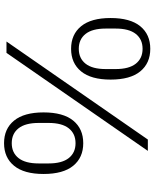

<svg xmlns="http://www.w3.org/2000/svg" viewBox="73 -823 762 948"><g transform="rotate(90 454.0 -349.0)"><path d="M241 0H185L669 -698H725ZM69 -514Q69 -611 109.5 -660.5Q150 -710 221 -710Q292 -710 332.5 -660.5Q373 -611 373 -514Q373 -418 332.5 -368.5Q292 -319 221 -319Q150 -319 109.5 -368.5Q69 -418 69 -514ZM321 -490V-539Q321 -605 294.5 -638.5Q268 -672 221 -672Q174 -672 147.5 -638.5Q121 -605 121 -539V-490Q121 -424 147.5 -390.5Q174 -357 221 -357Q268 -357 294.5 -390.5Q321 -424 321 -490ZM535 -183Q535 -280 575.5 -329.5Q616 -379 687 -379Q758 -379 798.5 -329.5Q839 -280 839 -183Q839 -87 798.5 -37.5Q758 12 687 12Q616 12 575.5 -37.5Q535 -87 535 -183ZM787 -159V-208Q787 -274 760.5 -307.5Q734 -341 687 -341Q640 -341 613.5 -307.5Q587 -274 587 -208V-159Q587 -93 613.5 -59.5Q640 -26 687 -26Q734 -26 760.5 -59.5Q787 -93 787 -159Z"/></g></svg>

Font: IBM Plex Sans Light
Style: Regular
Weight: 300
Designer: Mike Abbink, Paul van der Laan, Pieter van Rosmalen
Foundry: Bold Monday
Version: Version 3.0